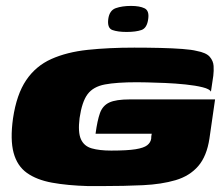

<svg xmlns="http://www.w3.org/2000/svg" viewBox="-20 -626 757 649"><path d="M278 3Q208 1 156 -8.5Q104 -18 71 -41.5Q38 -65 26 -109.5Q14 -154 24 -226Q36 -307 68.5 -355Q101 -403 153.5 -426.5Q206 -450 276.5 -457.5Q347 -465 434 -465Q479 -465 521.5 -464Q564 -463 596.5 -460.5Q629 -458 644 -454Q677 -448 689 -434Q701 -420 702 -403Q703 -386 701 -370L693 -316Q689 -325 665 -331Q641 -337 607 -340.5Q573 -344 538.5 -345.5Q504 -347 477.5 -347.5Q451 -348 443 -348Q374 -348 334.5 -340.5Q295 -333 276 -307.5Q257 -282 249 -227Q243 -179 253.5 -155.5Q264 -132 290 -124.5Q316 -117 356 -117Q410 -117 438 -121.5Q466 -126 477.5 -135Q489 -144 491 -157Q491 -162 491.5 -166Q492 -170 493 -174H303Q309 -219 318 -244Q327 -269 349.5 -279.5Q372 -290 419 -290H707L688 -158Q679 -98 650 -64.5Q621 -31 573.5 -17Q526 -3 463 0Q400 3 323 3Q312 3 300.5 3Q289 3 278 3ZM408 -518Q378 -518 360 -524.5Q342 -531 346 -562Q350 -591 371.5 -598.5Q393 -606 423 -606Q452 -606 468.5 -598Q485 -590 481 -562Q477 -531 458 -524.5Q439 -518 408 -518Z"/></svg>

Font: Genos Thin Black
Style: Italic
Weight: 900
Italic angle: -8°
Version: Version 1.010